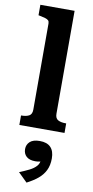

<svg xmlns="http://www.w3.org/2000/svg" viewBox="-116 -803 579 1193"><g transform="rotate(10 173.0 -206.5)"><path d="M253 -758V-109Q253 -80 271 -70Q289 -60 320 -60H323V0H38V-60H40Q71 -60 89 -70Q107 -80 107 -109V-652Q107 -665 100.5 -671.5Q94 -678 80.5 -682Q67 -686 47 -690L37 -692V-758ZM144 345 87 289Q122 275 149 261.5Q176 248 192 230Q208 212 208 186L223 194Q213 200 200 202.5Q187 205 174 205Q137 205 118 187.5Q99 170 99 141Q99 113 119 94.5Q139 76 181 76Q227 76 250 100Q273 124 273 170Q273 214 257 246Q241 278 212 301.5Q183 325 144 345Z"/></g></svg>

Font: Roboto Serif 20pt SemiBold
Style: Regular
Weight: 600
Version: Version 1.008